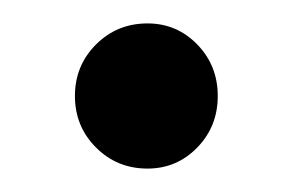

<svg xmlns="http://www.w3.org/2000/svg" viewBox="-20 -138 250 164"><path d="M106 6Q80 6 62 -12Q44 -30 44 -56Q44 -82 62 -100Q80 -118 106 -118Q131 -118 148.5 -100Q166 -82 166 -56Q166 -30 148.5 -12Q131 6 106 6Z"/></svg>

Font: SVN-Poppins
Style: Regular
Weight: 400
Designer: Ninad Kale (Devanagari), Jonny Pinhorn (Latin)
Foundry: Indian Type Foundry
Version: Version 3.002 2017